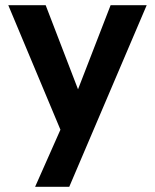

<svg xmlns="http://www.w3.org/2000/svg" viewBox="-20 -520 596 740"><path d="M115.3 200 212.9 -20.1 11.9 -500H156L280.7 -175.8L406.3 -500H545.4L246.9 200Z"/></svg>

Font: Envelope Sans Variable
Style: Regular
Weight: 500
Designer: Andreas Rasmussen / Norman Anderson
Foundry: mail.de GmbH
Version: Version 1.150